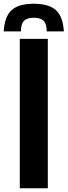

<svg xmlns="http://www.w3.org/2000/svg" viewBox="-56 -1008 362 1028"><path d="M125 -988Q205.5 -988 243.2 -953.8Q281 -919.5 286 -840H194Q194 -879 178 -896Q162 -913 125 -913Q88.5 -913 72.2 -896Q56 -879 56 -840H-36Q-31.5 -919.5 6.2 -953.8Q44 -988 125 -988ZM50 0V-800H200V0Z"/></svg>

Font: Big Shoulders Text Thin Black
Style: Regular
Weight: 900
Version: Version 2.002